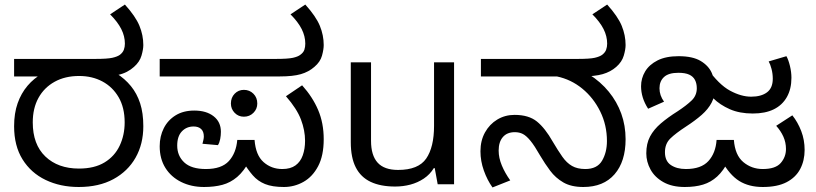

<svg xmlns="http://www.w3.org/2000/svg" viewBox="-20 -810 3587 844"><path d="M326 12Q245 12 180.5 -19Q116 -50 79 -109.5Q42 -169 42 -255Q42 -312 57.5 -356Q73 -400 101 -433Q129 -466 168 -488L186 -474H42V-551H398Q452 -551 474 -556Q496 -561 507 -569Q520 -579 524.5 -591.5Q529 -604 529 -618Q529 -651 513 -682.5Q497 -714 464 -747L529 -790Q576 -738 593 -696.5Q610 -655 610 -612Q610 -593 602 -565.5Q594 -538 569 -516Q556 -504 538 -494.5Q520 -485 496 -480L491 -488Q529 -464 555.5 -431.5Q582 -399 596 -356Q610 -313 610 -255Q610 -177 576 -117Q542 -57 478.5 -22.5Q415 12 326 12ZM327 -69Q395 -69 439.5 -96Q484 -123 506 -169.5Q528 -216 528 -272Q528 -337 501.5 -382.5Q475 -428 430 -452Q385 -476 328 -476Q266 -476 220 -450.5Q174 -425 149 -379.5Q124 -334 124 -272Q124 -175 179.5 -122Q235 -69 327 -69Z M877 12Q821 12 776.5 -10Q732 -32 707 -72Q682 -112 682 -167Q682 -211 700 -246.5Q718 -282 752 -303Q786 -324 834 -324Q887 -324 919 -299Q951 -274 951 -231Q951 -215 948 -199Q945 -183 938 -172L870 -178Q872 -186 874 -194.5Q876 -203 876 -210Q876 -232 864 -243Q852 -254 831 -254Q800 -254 779.5 -232.5Q759 -211 759 -170Q759 -125 790 -96Q821 -67 885 -67Q954 -67 986 -102Q1018 -137 1023 -195H1099Q1104 -128 1138.5 -97.5Q1173 -67 1221 -67Q1257 -67 1279 -83Q1301 -99 1311 -127.5Q1321 -156 1321 -191Q1321 -237 1303 -284.5Q1285 -332 1237 -387L1308 -435Q1354 -384 1378.5 -326.5Q1403 -269 1403 -198Q1403 -126 1378.5 -79.5Q1354 -33 1314 -10.5Q1274 12 1228 12Q1177 12 1145 -1Q1113 -14 1091 -39.5Q1069 -65 1047 -101L1078 -105Q1052 -57 1022.5 -32Q993 -7 957.5 2.5Q922 12 877 12ZM1052 -297Q1028 -297 1011.5 -314Q995 -331 995 -355Q995 -381 1011.5 -398Q1028 -415 1052 -415Q1077 -415 1094 -398Q1111 -381 1111 -355Q1111 -331 1094 -314Q1077 -297 1052 -297ZM682 -474V-551H1192Q1246 -551 1268 -556Q1290 -561 1300 -569Q1314 -579 1318 -591.5Q1322 -604 1322 -618Q1322 -651 1306 -682.5Q1290 -714 1257 -747L1322 -790Q1369 -738 1386 -696.5Q1403 -655 1403 -612Q1403 -593 1395.5 -565.5Q1388 -538 1362 -516Q1337 -494 1302.5 -484Q1268 -474 1210 -474Z M1976 -536V0H1904L1891 -71H1887Q1870 -43 1843 -25Q1816 -7 1784 1.5Q1752 10 1717 10Q1653 10 1609.5 -10.5Q1566 -31 1544 -74Q1522 -117 1522 -185V-536H1611V-191Q1611 -127 1640 -95Q1669 -63 1730 -63Q1819 -63 1853.5 -113Q1888 -163 1888 -257V-536Z M2544 12Q2491 12 2456.5 -8Q2422 -28 2398.5 -59.5Q2375 -91 2355 -125Q2330 -169 2312 -191Q2294 -213 2278.5 -221Q2263 -229 2243 -229Q2209 -229 2190.5 -207.5Q2172 -186 2172 -148Q2172 -116 2186 -82.5Q2200 -49 2223 -17L2145 14Q2122 -18 2107 -60Q2092 -102 2092 -145Q2092 -192 2112 -228Q2132 -264 2166 -284.5Q2200 -305 2242 -305Q2304 -305 2340 -276Q2376 -247 2410 -187Q2433 -148 2452 -121Q2471 -94 2494.5 -80.5Q2518 -67 2553 -67Q2605 -67 2626.5 -103.5Q2648 -140 2648 -190Q2648 -260 2618.5 -320Q2589 -380 2539.5 -420.5Q2490 -461 2428 -474H2094V-551H2519Q2573 -551 2594.5 -556Q2616 -561 2627 -569Q2640 -579 2644.5 -591.5Q2649 -604 2649 -618Q2649 -651 2633 -682.5Q2617 -714 2584 -747L2649 -790Q2696 -738 2713 -696.5Q2730 -655 2730 -612Q2730 -593 2722 -565.5Q2714 -538 2689 -516Q2664 -494 2629 -484Q2594 -474 2536 -474H2512L2569 -483Q2620 -451 2656 -407Q2692 -363 2711 -310.5Q2730 -258 2730 -198Q2730 -100 2681.5 -44Q2633 12 2544 12Z M3333 12Q3272 12 3229.5 -14.5Q3187 -41 3152 -104H3183Q3160 -59 3132.5 -34Q3105 -9 3070.5 1.5Q3036 12 2990 12Q2934 12 2896 -9.5Q2858 -31 2839.5 -65Q2821 -99 2821 -136Q2821 -179 2837.5 -210Q2854 -241 2885 -267.5Q2916 -294 2959 -321Q2997 -346 3020 -368Q3043 -390 3043 -422Q3043 -443 3035 -458.5Q3027 -474 3009.5 -482Q2992 -490 2962 -490Q2919 -490 2899 -471.5Q2879 -453 2879 -422Q2879 -406 2884 -391.5Q2889 -377 2899 -363L2829 -332Q2813 -357 2805.5 -381.5Q2798 -406 2798 -431Q2798 -466 2816 -496Q2834 -526 2870.5 -544.5Q2907 -563 2963 -563Q3025 -563 3060 -542Q3095 -521 3109 -489Q3123 -457 3123 -423Q3123 -387 3108 -358.5Q3093 -330 3064.5 -305Q3036 -280 2996 -254Q2950 -224 2926.5 -201Q2903 -178 2903 -141Q2903 -102 2929 -84.5Q2955 -67 2995 -67Q3062 -67 3094 -102Q3126 -137 3130 -195H3206Q3211 -128 3247.5 -97.5Q3284 -67 3333 -67Q3389 -67 3412 -93.5Q3435 -120 3435 -155Q3435 -184 3423.5 -209.5Q3412 -235 3392 -257L3463 -303Q3487 -273 3502 -234Q3517 -195 3517 -151Q3517 -104 3497.5 -67Q3478 -30 3437.5 -9Q3397 12 3333 12ZM3289 -311Q3231 -311 3188 -330Q3145 -349 3115.5 -378Q3086 -407 3068 -438L3050 -469L3088 -511Q3140 -438 3189 -411.5Q3238 -385 3282 -385Q3326 -385 3351.5 -404Q3377 -423 3377 -464Q3377 -486 3371.5 -507Q3366 -528 3359 -540L3437 -563Q3446 -547 3452.5 -520Q3459 -493 3459 -468Q3459 -419 3439 -383.5Q3419 -348 3381.5 -329.5Q3344 -311 3289 -311Z"/></svg>

Font: hexlkannada05
Style: Book
Weight: 400
Designer: Jelle Bosma - Monotype Design Team
Foundry: Monotype Imaging Inc.
Version: Version 2.003